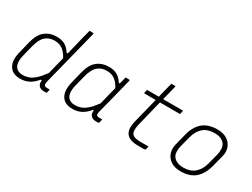

<svg xmlns="http://www.w3.org/2000/svg" viewBox="-56 -1325 2513 1912"><g transform="rotate(30 1200.0 -369.5)"><path d="M311 -536Q367 -536 406 -513Q445 -490 471 -446H485Q498 -499 511 -552.5Q524 -606 537 -660Q542 -680 547.5 -700Q553 -720 560 -749H598Q610 -749 607 -736Q568 -579 526.5 -417.5Q485 -256 446 -99Q438 -64 449 -53Q458 -44 477 -44H509Q508 -37 505.5 -26.5Q503 -16 501 -6Q500 0 492 0H463Q428 0 408.5 -22Q389 -44 396 -84H382Q341 -35 297 -12.5Q253 10 198 10Q109 10 73 -50Q37 -110 62 -209L93 -337Q119 -447 175 -491.5Q231 -536 311 -536ZM128 -61Q154 -35 203 -35Q238 -35 271.5 -47Q305 -59 341 -91.5Q377 -124 420 -184Q432 -233 444.5 -282.5Q457 -332 469 -381Q441 -435 403.5 -463Q366 -491 310 -491Q248 -491 206.5 -455Q165 -419 142 -329L111 -206Q98 -153 103 -117Q108 -81 128 -61Z M911 -536Q967 -536 1006 -513Q1045 -490 1071 -446H1083Q1088 -463 1092.5 -481.5Q1097 -500 1104 -526H1142Q1154 -526 1151 -513Q1126 -411 1099 -306Q1072 -201 1046 -99Q1039 -72 1045 -60Q1051 -48 1076 -48H1111Q1109 -39 1106 -27Q1103 -15 1101 -6Q1100 0 1092 0H1063Q1028 0 1007.5 -22Q987 -44 993 -84H982Q948 -39 902.5 -14.5Q857 10 802 10Q709 10 673.5 -49.5Q638 -109 662 -209L693 -337Q719 -447 775 -491.5Q831 -536 911 -536ZM728 -61Q754 -35 803 -35Q837 -35 870 -46.5Q903 -58 938.5 -89Q974 -120 1017 -179Q1029 -230 1042 -281Q1055 -332 1068 -383Q1040 -436 1003 -463.5Q966 -491 910 -491Q848 -491 806.5 -455Q765 -419 742 -329L711 -206Q698 -153 703 -117Q708 -81 728 -61Z M1645 -45Q1643 -36 1641 -28Q1639 -20 1637 -11Q1635 -4 1631.5 -2Q1628 0 1623 0H1544Q1493 0 1454 -17Q1415 -34 1399.5 -76Q1384 -118 1403 -194Q1422 -268 1439.5 -339Q1457 -410 1475 -482H1351Q1339 -482 1342 -493Q1344 -502 1346.5 -509.5Q1349 -517 1351 -526H1486Q1490 -544 1494.5 -562.5Q1499 -581 1504 -600Q1510 -625 1516.5 -650Q1523 -675 1529 -700H1568Q1580 -700 1576 -689Q1566 -648 1556 -607.5Q1546 -567 1535 -526H1755Q1765 -526 1763 -515Q1761 -506 1759 -498.5Q1757 -491 1755 -482H1524Q1506 -410 1488 -337.5Q1470 -265 1452 -191Q1441 -145 1442 -115.5Q1443 -86 1459 -69Q1483 -45 1552 -45Z M2156 -536Q2224 -536 2268 -507.5Q2312 -479 2329 -431.5Q2346 -384 2331 -328L2297 -197Q2271 -97 2209.5 -43.5Q2148 10 2044 10Q1975 10 1931 -19Q1887 -48 1871 -95.5Q1855 -143 1869 -198L1902 -329Q1927 -430 1989 -483Q2051 -536 2156 -536ZM2149 -490Q2070 -490 2021 -448Q1972 -406 1952 -328L1920 -205Q1912 -176 1913.5 -137.5Q1915 -99 1942 -72Q1958 -56 1984.5 -46Q2011 -36 2051 -36Q2128 -36 2177.5 -78.5Q2227 -121 2247 -198L2279 -321Q2287 -351 2285 -389.5Q2283 -428 2256 -455Q2240 -471 2214.5 -480.5Q2189 -490 2149 -490Z"/></g></svg>

Font: Recursive Mn Lnr St Lt
Style: Italic
Weight: 300
Italic angle: -15°
Monospace: yes
Version: Version 1.079;hotconv 1.0.112;makeotfexe 2.5.65598; ttfautoh